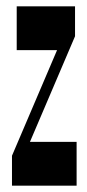

<svg xmlns="http://www.w3.org/2000/svg" viewBox="-20 -589 277 609"><path d="M18 -95V0H223V-139H75L218 -474V-569H33V-430H161Z"/></svg>

Font: 寒蝉无机体 CompactMedium
Style: Regular
Weight: 500
Width: 3
Designer: ChillTanhei {Warren2060}; 
Source Han Sans {Ryoko NISHIZUKA 西塚涼子 (kana, bopomofo & ideographs); Paul D. Hunt (Latin, Gre
Foundry: ChillType&Adobe
Version: Version 1.000;Glyphs 3.1.1 (3135)